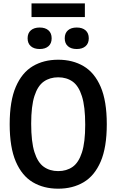

<svg xmlns="http://www.w3.org/2000/svg" viewBox="-20 -1101 686 1130"><path d="M322.5 9.5Q237 9.5 173 -28.5Q109 -66.5 73 -150Q37 -233.5 37 -370Q37 -506.5 73 -590Q109 -673.5 173 -711.5Q237 -749.5 322.5 -749.5Q408 -749.5 472.2 -711.5Q536.5 -673.5 572.5 -590Q608.5 -506.5 608.5 -370Q608.5 -233.5 572.5 -150Q536.5 -66.5 472.2 -28.5Q408 9.5 322.5 9.5ZM322.5 -94Q372 -94 407.5 -119Q443 -144 462.2 -203.8Q481.5 -263.5 481.5 -367Q481.5 -473.5 462.2 -534.5Q443 -595.5 407.5 -620.8Q372 -646 322.5 -646Q273.5 -646 237.8 -621Q202 -596 182.8 -536.2Q163.5 -476.5 163.5 -373Q163.5 -266.5 182.8 -205.5Q202 -144.5 237.8 -119.2Q273.5 -94 322.5 -94ZM431.5 -812.5Q398.5 -812.5 379.8 -829Q361 -845.5 361 -875.5Q361 -906 379.8 -922.5Q398.5 -939 431.5 -939Q464.5 -939 483.5 -922.5Q502.5 -906 502.5 -875.5Q502.5 -845.5 483.5 -829Q464.5 -812.5 431.5 -812.5ZM213.5 -812.5Q180.5 -812.5 161.5 -829Q142.5 -845.5 142.5 -875.5Q142.5 -906 161.5 -922.5Q180.5 -939 213.5 -939Q246.5 -939 265.2 -922.5Q284 -906 284 -875.5Q284 -845.5 265.2 -829Q246.5 -812.5 213.5 -812.5ZM165.5 -1000.5V-1081H479.5V-1000.5Z"/></svg>

Font: Encode Sans SC Condensed SemiBold
Style: Regular
Weight: 600
Width: 3
Designer: Multiple Designers
Foundry: Impallari Type
Version: Version 3.002